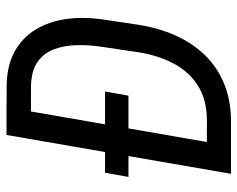

<svg xmlns="http://www.w3.org/2000/svg" viewBox="-92 -660 751 608"><g transform="rotate(-90 284.0 -355.5)"><path d="M200.2 0H76.7L91.3 -76.7L202.6 -76.2Q271 -75.7 316.4 -104.2Q361.8 -132.8 387.7 -182.4Q413.6 -231.9 423.3 -294.9L441.4 -417Q446.8 -455.6 445.3 -493.4Q443.8 -531.2 431.6 -562.5Q419.4 -593.8 392.1 -612.8Q364.7 -631.8 317.9 -633.3L184.1 -633.8L197.8 -710.9L320.3 -710.4Q383.3 -709 426.8 -684.3Q470.2 -659.7 495.1 -618.4Q520 -577.1 527.8 -524.9Q535.6 -472.7 528.3 -415.5L510.3 -294.9Q500.5 -231 476.6 -176.8Q452.6 -122.6 414.1 -82.8Q375.5 -43 322 -21.2Q268.6 0.5 200.2 0ZM249 -710.9 125.5 0H38.1L161.1 -710.9ZM298.8 -398.9 285.6 -324.7H28.3L41.5 -398.9Z"/></g></svg>

Font: Roboto Condensed
Style: Italic
Weight: 400
Italic angle: -12°
Designer: Christian Robertson
Foundry: Google
Version: Version 3.0